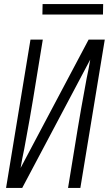

<svg xmlns="http://www.w3.org/2000/svg" viewBox="-20 -931 540 951"><path d="M10 0 131 -735H192L144 -441Q136 -393 127.5 -344.5Q119 -296 110 -248L100 -193Q95 -170 90.5 -146.5Q86 -123 82 -99L419 -735H499L378 0H317L365 -294Q373 -342 381.5 -390.5Q390 -439 399 -487L409 -542Q414 -565 418.5 -588.5Q423 -612 427 -636L90 0ZM190 -859 191 -911H491L490 -859Z"/></svg>

Font: Iosevka Light Oblique
Style: Regular
Weight: 300
Italic angle: -9°
Monospace: yes
Designer: Belleve Invis
Foundry: Belleve Invis
Version: Version 32.5.0; ttfautohint (v1.8.4)